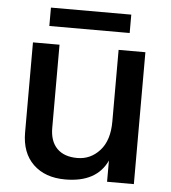

<svg xmlns="http://www.w3.org/2000/svg" viewBox="-53 -762 751 844"><g transform="rotate(5 322.5 -340.5)"><path d="M72.3 -157.2V-554.7H189.5V-187.5Q189.5 -128.9 220.7 -97.2Q252 -65.4 310.5 -65.4Q369.1 -65.4 409.7 -110.4Q450.2 -155.3 450.2 -238.3V-554.7H568.4V27.3H450.2V-66.4Q404.3 33.2 265.6 33.2Q176.8 33.2 124.5 -17.1Q72.3 -67.4 72.3 -157.2ZM137.7 -632.8V-713.9H492.2V-632.8Z"/></g></svg>

Font: GenEi M Gothic v2 Medium
Style: Regular
Weight: 500
Version: Version 2.0